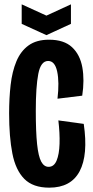

<svg xmlns="http://www.w3.org/2000/svg" viewBox="-20 -854 429 885"><path d="M207 11Q132 11 92 -29.5Q52 -70 37 -146.5Q22 -223 22 -332Q22 -401 29 -462.5Q36 -524 55.5 -571Q75 -618 111.5 -644.5Q148 -671 206 -671Q275 -671 312 -636.5Q349 -602 359.5 -543.5Q370 -485 359 -413L245 -399Q254 -476 243.5 -524.5Q233 -573 202 -573Q168 -573 156.5 -513.5Q145 -454 145 -344Q145 -246 151 -189.5Q157 -133 170 -109Q183 -85 204 -85Q229 -85 241 -114Q253 -143 254.5 -191.5Q256 -240 249 -299L366 -283Q387 -140 347 -64.5Q307 11 207 11ZM80 -834 194 -782 307 -834V-744L194 -692L80 -744Z"/></svg>

Font: Bricolage Grotesque 96pt Condensed SemiBold
Style: Regular
Weight: 600
Width: 3
Designer: Mathieu Triay
Foundry: Atelier Triay
Version: Version 1.001; ttfautohint (v1.8.4.7-5d5b);gftools[0.9.33.de